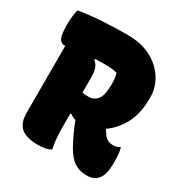

<svg xmlns="http://www.w3.org/2000/svg" viewBox="-170 -841 941 989"><g transform="rotate(30 300.0 -346.5)"><path d="M264 -7Q247 2 229 5.5Q211 9 188 9Q118 9 86.5 -18Q55 -45 55 -105V-503Q52 -503 50 -503Q28 -503 18 -524.5Q8 -546 8 -601Q8 -632 11 -654.5Q14 -677 18 -693Q83 -704 157.5 -708.5Q232 -713 307 -713Q371 -713 419.5 -694Q468 -675 501 -643Q534 -611 550.5 -572.5Q567 -534 567 -496V-486Q567 -394 533.5 -333Q500 -272 450 -238Q456 -228 463 -218Q476 -198 490 -190.5Q504 -183 522 -183Q546 -183 559 -193H565Q570 -171 571.5 -152Q573 -133 573 -105Q573 -30 545 -3Q523 20 483 20Q440 20 409 -0.5Q378 -21 350 -71Q332 -104 317.5 -135.5Q303 -167 291 -199Q271 -204 259 -215H252V-132Q252 -60 264 -7ZM252 -427V-339Q270 -336 288 -336Q323 -336 342 -361.5Q361 -387 361 -445V-456Q361 -473 359 -487.5Q357 -502 353 -515Q337 -520 318 -521.5Q299 -523 274 -523Q248 -523 222 -522L220 -516Q240 -500 246 -478.5Q252 -457 252 -427Z"/></g></svg>

Font: Recursive Sn Csl St Blk
Style: Regular
Weight: 900
Version: Version 1.079;hotconv 1.0.112;makeotfexe 2.5.65598; ttfautoh